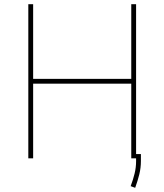

<svg xmlns="http://www.w3.org/2000/svg" viewBox="-20 -747 776 906"><path d="M136.4 -727.3V-375H599.4V-727.3H622.2V-19.9H644.9V12.8Q644.9 45.1 637.3 76Q629.6 106.9 617.9 139.2L596.6 131.4Q608.3 100.1 615.2 71.6Q622.2 43 622.2 12.8V0H599.4V-352.3H136.4V0H113.6V-727.3Z"/></svg>

Font: Inter P Thin
Style: Regular
Weight: 100
Designer: Rasmus Andersson
Foundry: rsms
Version: Version 3.018;git-588b23468